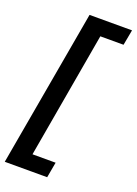

<svg xmlns="http://www.w3.org/2000/svg" viewBox="-223 -789 737 1034"><g transform="rotate(20 145.0 -272.0)"><path d="M-55.5 178 103 -721.5H346.5L330 -633H197L71 89H203.5L187.5 178Z"/></g></svg>

Font: Anybody SemiBold
Style: Italic
Weight: 600
Italic angle: -10°
Designer: Tyler Finck
Foundry: Etcetera Type Company
Version: Version 1.010; ttfautohint (v1.8.3) -l 8 -r 50 -G 200 -x 14 